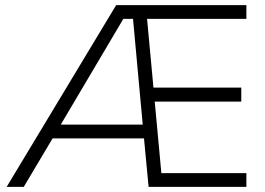

<svg xmlns="http://www.w3.org/2000/svg" viewBox="-20 -732 1039 752"><path d="M945 -658H556L581 -389H925V-334H586L612 -54H945V0H562L544 -190H186L73 0H6L435 -712H945ZM539 -244 501 -658H463L218 -244Z"/></svg>

Font: Muli Light
Style: Regular
Weight: 300
Designer: Vernon Adams
Foundry: Vernon Adams
Version: Version 2.100